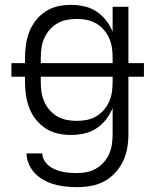

<svg xmlns="http://www.w3.org/2000/svg" viewBox="-20 -548 640 791"><path d="M297 223Q274 223 251 220.5Q228 218 205.5 212Q183 206 162.5 195Q142 184 125.5 167.5Q109 151 99.5 129.5Q90 108 89 84H154Q155 100 162.5 113Q170 126 182 135.5Q194 145 208 150.5Q222 156 237 159.5Q252 163 267 164Q282 165 297 165Q318 165 338 161Q358 157 376 146.5Q394 136 408 120Q422 104 430 85.5Q438 67 441 46.5Q444 26 444 5V-103Q434 -78 417 -56Q400 -34 377 -19Q354 -4 327 2Q300 8 272 8Q245 8 218 2Q191 -4 168 -19Q145 -34 128 -55.5Q111 -77 101 -102.5Q91 -128 87 -155.5Q83 -183 83 -210V-232H27V-288H83V-310Q83 -337 87 -364.5Q91 -392 101 -417.5Q111 -443 128 -464.5Q145 -486 168 -501Q191 -516 218 -522Q245 -528 272 -528Q300 -528 327 -522Q354 -516 377 -501Q400 -486 417 -464Q434 -442 444 -417V-520H509V-288H573V-232H509V5Q509 34 504 62.5Q499 91 486.5 117Q474 143 454 164.5Q434 186 408.5 199.5Q383 213 354.5 218Q326 223 297 223ZM148 -288H444V-310Q444 -331 441 -351.5Q438 -372 429.5 -391Q421 -410 407.5 -425.5Q394 -441 376 -451.5Q358 -462 337.5 -466Q317 -470 296 -470Q275 -470 254.5 -466Q234 -462 216 -451.5Q198 -441 184.5 -425.5Q171 -410 162.5 -391Q154 -372 151 -351.5Q148 -331 148 -310ZM296 -50Q317 -50 337.5 -54Q358 -58 376 -68.5Q394 -79 407.5 -94.5Q421 -110 429.5 -129Q438 -148 441 -168.5Q444 -189 444 -210V-232H148V-210Q148 -189 151 -168.5Q154 -148 162.5 -129Q171 -110 184.5 -94.5Q198 -79 216 -68.5Q234 -58 254.5 -54Q275 -50 296 -50Z"/></svg>

Font: Iosevka Light Extended
Style: Regular
Weight: 300
Width: 7
Monospace: yes
Designer: Belleve Invis
Foundry: Belleve Invis
Version: Version 32.5.0; ttfautohint (v1.8.4)